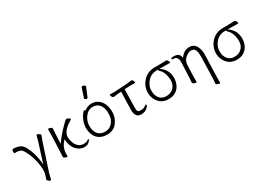

<svg xmlns="http://www.w3.org/2000/svg" viewBox="-31 -1648 3728 2719"><g transform="rotate(-30 1833.0 -288.5)"><path d="M-3 -415Q-13 -415 -15 -434Q-17 -453 -12 -466.5Q-7 -480 5 -480Q61 -480 106 -462Q151 -444 183 -384Q243 -270 261 -118L264 -74L364 -388Q385 -459 389 -482Q390 -487 401 -487Q412 -487 430.5 -474.5Q449 -462 450 -454.5Q451 -447 445.5 -435Q440 -423 421 -370L276 70Q268 97 253 165Q250 174 239 174Q228 174 209 156.5Q190 139 195 130Q224 53 226 15Q230 -65 204.5 -170.5Q179 -276 132 -355Q114 -389 87.5 -402.5Q61 -416 25 -416H12Q6 -416 -2 -415ZM389 -482ZM261 -118Q261 -118 261 -117Z M557 -26 562 -115 572 -369Q574 -422 573 -475Q573 -478 585 -478Q597 -478 616 -470Q635 -462 637 -452V-449Q634 -414 631 -360L624 -206L634 -219Q715 -330 809 -420Q837 -450 861 -468Q865 -470 872.5 -470Q880 -470 893 -464Q924 -449 925 -436V-435Q922 -429 890.5 -411Q859 -393 825.5 -363Q792 -333 773 -297Q754 -261 759 -211Q771 -112 832 -64Q863 -40 908.5 -40Q954 -40 970.5 -53.5Q987 -67 993 -67Q1010 -67 993.5 -44.5Q977 -22 955 -8.5Q933 5 892 5Q851 5 809.5 -20Q768 -45 741.5 -90Q715 -135 708 -193L706 -207V-233L698 -225Q662 -190 643.5 -147Q625 -104 622.5 -75Q620 -46 620 -1Q620 2 608 2Q596 2 577.5 -6.5Q559 -15 557 -26Z M1282 -750Q1284 -759 1299 -759Q1314 -759 1328.5 -750.5Q1343 -742 1343 -732Q1343 -730 1342 -729L1280 -578Q1278 -572 1267 -572Q1256 -572 1243.5 -579Q1231 -586 1231 -590V-594ZM1167 -438Q1223 -481 1281.5 -481Q1340 -481 1384 -453Q1477 -393 1484 -245Q1488 -145 1429 -66Q1370 13 1266.5 13Q1163 13 1106.5 -46Q1050 -105 1046 -207Q1042 -286 1086 -372Q1106 -407 1124 -428Q1142 -449 1150.5 -449Q1159 -449 1167 -438ZM1259 -38Q1310 -38 1348 -65Q1432 -125 1426 -258Q1423 -330 1387.5 -380.5Q1352 -431 1276 -431Q1200 -431 1149.5 -361Q1099 -291 1102.5 -207.5Q1106 -124 1147 -81Q1188 -38 1259 -38Z M1966 -424 1901 -425H1881Q1871 -425 1863 -424L1796 -420L1789 -136Q1787 -71 1803 -58Q1813 -50 1833 -48H1844Q1898 -48 1924 -72Q1939 -84 1947 -84Q1953 -84 1954 -73.5Q1955 -63 1938 -43Q1897 6 1823 6Q1739 6 1729 -88Q1726 -110 1727 -142L1735 -415L1689 -413Q1670 -412 1644 -408Q1618 -404 1607 -403H1606Q1596 -403 1585.5 -419Q1575 -435 1573.5 -448.5Q1572 -462 1579 -462L1656 -460L1857 -472Q1879 -474 1906.5 -478Q1934 -482 1942.5 -482Q1951 -482 1960.5 -466Q1970 -450 1971.5 -437Q1973 -424 1966 -424ZM1924 -72ZM1863 -424H1862Z M2539 -423Q2472 -425 2412 -425H2364L2378 -416Q2417 -391 2446.5 -346Q2476 -301 2481.5 -236.5Q2487 -172 2464 -113.5Q2441 -55 2390.5 -21Q2340 13 2272 13Q2204 13 2159 -14.5Q2114 -42 2087 -89Q2060 -136 2055 -189Q2046 -300 2120.5 -388.5Q2195 -477 2321 -477H2403Q2457 -477 2508 -480H2509Q2520 -480 2531 -462.5Q2542 -445 2543 -434Q2544 -423 2539 -423ZM2340 -425H2322Q2224 -425 2165 -352.5Q2106 -280 2113 -193Q2118 -123 2157 -81.5Q2196 -40 2256.5 -40Q2317 -40 2356 -67Q2433 -121 2424 -232.5Q2415 -344 2351 -401Q2342 -409 2342 -417V-418Z M2730 -32Q2730 -21 2729 1Q2729 5 2717 5Q2705 5 2686 -4Q2667 -13 2665 -23V-26Q2670 -73 2671 -112L2680 -330Q2690 -448 2612 -448H2602Q2587 -448 2584 -461Q2582 -478 2626 -478Q2721 -478 2731 -404L2733 -392L2740 -402Q2799 -481 2883.5 -481Q2968 -481 3001 -404Q3027 -346 3024 -270L3013 73L3012 179Q3012 182 2999.5 182Q2987 182 2968 173.5Q2949 165 2948 154L2947 152Q2953 110 2954 65L2964 -274Q2964 -316 2960.5 -346.5Q2957 -377 2939.5 -401.5Q2922 -426 2880.5 -426Q2839 -426 2790 -385.5Q2741 -345 2737 -279L2730 -104Z M3654 -423Q3587 -425 3527 -425H3479L3493 -416Q3532 -391 3561.5 -346Q3591 -301 3596.5 -236.5Q3602 -172 3579 -113.5Q3556 -55 3505.5 -21Q3455 13 3387 13Q3319 13 3274 -14.5Q3229 -42 3202 -89Q3175 -136 3170 -189Q3161 -300 3235.5 -388.5Q3310 -477 3436 -477H3518Q3572 -477 3623 -480H3624Q3635 -480 3646 -462.5Q3657 -445 3658 -434Q3659 -423 3654 -423ZM3455 -425H3437Q3339 -425 3280 -352.5Q3221 -280 3228 -193Q3233 -123 3272 -81.5Q3311 -40 3371.5 -40Q3432 -40 3471 -67Q3548 -121 3539 -232.5Q3530 -344 3466 -401Q3457 -409 3457 -417V-418Z"/></g></svg>

Font: LXGW WenKai Light
Style: Regular
Weight: 300
Designer: LXGW / Fontworks Inc.
Foundry: LXGW / Fontworks Inc.
Version: Version 1.501; October 10, 2024